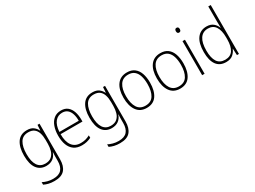

<svg xmlns="http://www.w3.org/2000/svg" viewBox="-55 -1551 3434 2584"><g transform="rotate(-30 1662.0 -259.5)"><path d="M256 -539Q318 -539 354 -512Q390 -485 409 -444H412L418 -529H449V24Q449 126 400.5 183.5Q352 241 241 241Q190 241 151 231.5Q112 222 80 206V167Q113 184 153 195Q193 206 241 206Q330 206 370.5 159.5Q411 113 411 27V-12Q411 -36 411.5 -58Q412 -80 414 -106H411Q393 -51 351 -20.5Q309 10 246 10Q155 10 104 -58Q53 -126 53 -260Q53 -390 103.5 -464.5Q154 -539 256 -539ZM258 -505Q172 -505 132.5 -439.5Q93 -374 93 -260Q93 -143 133 -83.5Q173 -24 250 -24Q312 -24 347.5 -55Q383 -86 397 -135Q411 -184 411 -239V-299Q411 -359 396.5 -405.5Q382 -452 348.5 -478.5Q315 -505 258 -505Z M786 -539Q849 -539 888 -506.5Q927 -474 945.5 -419Q964 -364 964 -297V-265H624Q623 -149 668.5 -87Q714 -25 802 -25Q842 -25 874 -33Q906 -41 945 -61V-23Q912 -7 877.5 1.5Q843 10 801 10Q727 10 679 -24Q631 -58 608 -119Q585 -180 585 -262Q585 -341 607.5 -404Q630 -467 674.5 -503Q719 -539 786 -539ZM786 -505Q717 -505 674.5 -453Q632 -401 625 -299H926Q927 -358 912 -405Q897 -452 866 -478.5Q835 -505 786 -505Z M1274 -539Q1336 -539 1372 -512Q1408 -485 1427 -444H1430L1436 -529H1467V24Q1467 126 1418.5 183.5Q1370 241 1259 241Q1208 241 1169 231.5Q1130 222 1098 206V167Q1131 184 1171 195Q1211 206 1259 206Q1348 206 1388.5 159.5Q1429 113 1429 27V-12Q1429 -36 1429.5 -58Q1430 -80 1432 -106H1429Q1411 -51 1369 -20.5Q1327 10 1264 10Q1173 10 1122 -58Q1071 -126 1071 -260Q1071 -390 1121.5 -464.5Q1172 -539 1274 -539ZM1276 -505Q1190 -505 1150.5 -439.5Q1111 -374 1111 -260Q1111 -143 1151 -83.5Q1191 -24 1268 -24Q1330 -24 1365.5 -55Q1401 -86 1415 -135Q1429 -184 1429 -239V-299Q1429 -359 1414.5 -405.5Q1400 -452 1366.5 -478.5Q1333 -505 1276 -505Z M2014 -265Q2014 -139 1963 -64.5Q1912 10 1808 10Q1707 10 1654.5 -64.5Q1602 -139 1602 -266Q1602 -395 1656 -467Q1710 -539 1811 -539Q1881 -539 1926 -504.5Q1971 -470 1992.5 -408.5Q2014 -347 2014 -265ZM1642 -266Q1642 -154 1682.5 -89.5Q1723 -25 1808 -25Q1895 -25 1935 -89Q1975 -153 1975 -265Q1975 -336 1958.5 -390Q1942 -444 1906 -474.5Q1870 -505 1811 -505Q1726 -505 1684 -442Q1642 -379 1642 -266Z M2533 -265Q2533 -139 2482 -64.5Q2431 10 2327 10Q2226 10 2173.5 -64.5Q2121 -139 2121 -266Q2121 -395 2175 -467Q2229 -539 2330 -539Q2400 -539 2445 -504.5Q2490 -470 2511.5 -408.5Q2533 -347 2533 -265ZM2161 -266Q2161 -154 2201.5 -89.5Q2242 -25 2327 -25Q2414 -25 2454 -89Q2494 -153 2494 -265Q2494 -336 2477.5 -390Q2461 -444 2425 -474.5Q2389 -505 2330 -505Q2245 -505 2203 -442Q2161 -379 2161 -266Z M2690 -725Q2708 -725 2714.5 -714.5Q2721 -704 2721 -688Q2721 -672 2714 -661.5Q2707 -651 2690 -651Q2674 -651 2667 -661.5Q2660 -672 2660 -688Q2660 -704 2667 -714.5Q2674 -725 2690 -725ZM2709 -529V0H2671V-529Z M3042 10Q2944 10 2894.5 -58.5Q2845 -127 2845 -257Q2845 -395 2898 -467Q2951 -539 3047 -539Q3111 -539 3150 -506.5Q3189 -474 3204 -429H3207Q3205 -481 3205 -530V-760H3243V0H3212L3207 -102H3205Q3188 -58 3149.5 -24Q3111 10 3042 10ZM3046 -24Q3129 -24 3167 -83Q3205 -142 3205 -248V-281Q3205 -388 3166.5 -446.5Q3128 -505 3050 -505Q2970 -505 2927.5 -442Q2885 -379 2885 -257Q2885 -143 2924 -83.5Q2963 -24 3046 -24Z"/></g></svg>

Font: Noto Sans Gurmukhi SemiCondensed ExtraLight
Style: Regular
Weight: 200
Width: 4
Designer: Jelle Bosma - Monotype Design Team
Foundry: Monotype Imaging Inc.
Version: Version 2.004; ttfautohint (v1.8.4.7-5d5b)